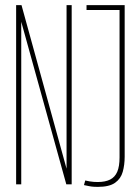

<svg xmlns="http://www.w3.org/2000/svg" viewBox="-20 -720 545 750"><path d="M43 0V-700H64L240 -61V-700H260V0H239L63 -635V0ZM308 3 313 -15Q322 -13 330 -11.5Q338 -10 346.5 -9.5Q355 -9 362 -9Q391 -9 410 -18.5Q429 -28 438 -49Q447 -70 447 -105V-681H318V-700H467V-108Q467 -76 459.5 -49Q452 -22 429.5 -6Q407 10 362 10Q355 10 346 9.5Q337 9 327.5 7Q318 5 308 3Z"/></svg>

Font: Georama ExtraCondensed Thin
Style: Regular
Weight: 100
Width: 2
Designer: Jean-Baptiste Levee
Foundry: Production Type
Version: Version 1.001